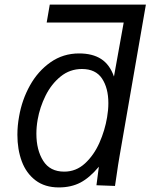

<svg xmlns="http://www.w3.org/2000/svg" viewBox="-20 -810 658 839"><path d="M56 -221Q56 -261 63.5 -301.5Q76 -374 111 -436.8Q146 -499.5 201 -538Q256 -576.5 325.5 -576.5Q384.5 -576.5 422 -552.2Q459.5 -528 478 -475.5L520.5 -711.5H184L197.5 -790H617.5L502.5 -128Q496.5 -94.5 489 -41L482.5 2.5L401.5 -0.5L412 -81.5Q372 -33.5 331.5 -12.2Q291 9 237 9Q176 9 135.2 -22Q94.5 -53 75.2 -105Q56 -157 56 -221ZM448 -297.5Q453.5 -329.5 453.5 -359.5Q453.5 -425 425.8 -466.8Q398 -508.5 338 -508.5Q285.5 -508.5 245 -475.8Q204.5 -443 179.2 -392.2Q154 -341.5 144.5 -287Q139 -255.5 139 -225.5Q139 -154.5 168.8 -107.2Q198.5 -60 260.5 -60Q312.5 -60 351.5 -96Q390.5 -132 414.5 -186.2Q438.5 -240.5 448 -297.5Z"/></svg>

Font: JuliaMono
Style: Italic
Weight: 400
Italic angle: -9°
Monospace: yes
Designer: cormullion
Foundry: corm
Version: Version 0.057; ttfautohint (v1.8.4)